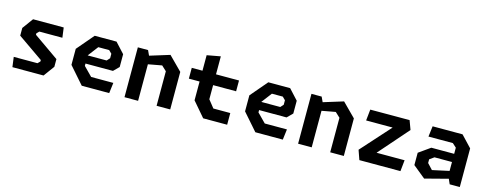

<svg xmlns="http://www.w3.org/2000/svg" viewBox="-28 -1321 5015 1987"><g transform="rotate(15 2480.0 -327.5)"><path d="M90 -106.5H344L369 -131.5V-147.3L97.9 -335.8V-418.4L182.5 -534.2H510.8L525 -427.7H278.1L253.1 -402.7V-386.8L522.5 -198.4V-115.8L437.9 0H104.2Z M688.3 -181.2V-352.9L842.9 -534.2H1076.7L1176.4 -425.8V-288.8L1119.2 -231.8H791.1V-319.1H1028.4L1057.2 -350.8V-398.9L1025.9 -429.8H909.2L825.1 -319.2V-206.7L917.6 -112.8H1155.3L1141.2 0H847.1Z M1649 -369.8 1596.9 -418.5 1368.3 -376.4V-458.7L1651.8 -546.1L1794.9 -402.2V0H1649ZM1305.1 -534.2H1414.4L1450.8 -455.7V0H1305.1Z M2013.8 -156.5V-639.7L2158.8 -666.3V-206.5L2223.8 -124.8H2405.1V0.4H2148.2ZM1899 -473.6H2405.1V-357.8H1899Z M2548.3 -181.2V-352.9L2702.9 -534.2H2936.7L3036.4 -425.8V-288.8L2979.2 -231.8H2651.1V-319.1H2888.4L2917.2 -350.8V-398.9L2885.9 -429.8H2769.2L2685.1 -319.2V-206.7L2777.6 -112.8H3015.3L3001.2 0H2707.1Z M3509 -369.8 3456.9 -418.5 3228.3 -376.4V-458.7L3511.8 -546.1L3654.9 -402.2V0H3509ZM3165.1 -534.2H3274.4L3310.8 -455.7V0H3165.1Z M3785.7 -101.7 4085.2 -435.1 4146.5 -414.7H3782.8L3795.3 -534.1L4216.4 -534.6L4252.2 -437.8L3927 -66.6L3893.6 -119.8H4274.1L4261.6 0H3821.5Z M4752.4 -83.4V-382.7L4710.4 -420.6H4449.2L4463.3 -534.2H4783.8L4897.5 -413.9V0H4789.1ZM4384.8 -97.8V-229.8L4507.6 -316.8H4796.5V-229.2H4565L4516.8 -194.8V-155.2L4573.2 -94.8L4796.5 -143.4V-61.2L4518.3 11.1Z"/></g></svg>

Font: Monaspace Krypton Var
Style: Regular
Weight: 400
Designer: Riley Cran and the Lettermatic Team
Version: Version 1.101 (Monaspace Krypton Var)